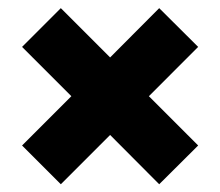

<svg xmlns="http://www.w3.org/2000/svg" viewBox="-20 -622 554 483"><path d="M133 -158.5 35.5 -256 159.5 -380 35.5 -504 133 -601.5 257 -477.5 380.5 -601.5 478.5 -504 354.5 -380 478.5 -256 380.5 -158.5 257 -282.5Z"/></svg>

Font: Encode Sans SC SemiCondensed ExtraBold
Style: Regular
Weight: 800
Width: 4
Designer: Multiple Designers
Foundry: Impallari Type
Version: Version 3.002